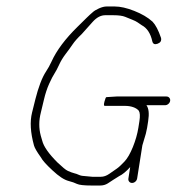

<svg xmlns="http://www.w3.org/2000/svg" viewBox="-20 -605 548 593"><path d="M382.1 -89 376.6 -54C375.9 -50 376.7 -46.7 379 -44C381.2 -41.3 384.2 -40 387.8 -40C391.5 -40 394.9 -41.3 398 -44C401.1 -46.7 402.9 -50 403.6 -54L419.7 -156L430.4 -192C432 -198 433.3 -204 434.3 -210L437.6 -231C441.2 -254 439.5 -270.4 432.3 -280H489.3C493.3 -280 496.9 -281.3 500 -284C503.1 -286.7 504.9 -289.8 505.5 -293.5C506.1 -297.2 505.2 -300.3 503 -303C500.7 -305.7 497.6 -307 493.6 -307H340.4L308.6 -305C307.1 -305 305.1 -300.5 302.7 -291.5C300.3 -282.5 300.6 -278 303.5 -278H365.8C384 -278 400.2 -273 408.7 -263C412.4 -257.2 413 -246.5 410.6 -231L407.3 -210C404.2 -191 398.6 -171.3 390.4 -150.9C382.1 -130.5 373.4 -115.4 364.1 -105.7C354.8 -96 347.5 -88.8 340.6 -84.1C333.7 -79.4 325.9 -74 317.4 -68C308.8 -62 300.1 -59 291.3 -59H265.1L233.3 -62C229.4 -62.7 225.7 -63.8 222.2 -65.5C218.8 -67.2 214.4 -68.7 209.1 -70C203.8 -71.3 197.4 -73.7 189.9 -77C182.4 -80.3 173 -88.9 157.7 -103C130.6 -130 114.8 -152.5 110.4 -170.5C109.2 -175.5 107.7 -180.7 105.9 -186C99.7 -209 99.8 -233 106.3 -258C108 -264.7 111.1 -277.5 115.5 -296.4C119.9 -315.4 125.4 -332 131.9 -346.4C138.4 -360.8 143.9 -371.3 148.3 -378C152.7 -384.7 157.4 -393.7 162.6 -405C167.7 -416.3 174.5 -427.5 182.9 -438.5C191.3 -449.5 198.5 -459.4 204.5 -468.3C210.5 -477.2 219.8 -487.7 232.5 -499.8C243.6 -511.9 254.6 -524.7 266.7 -538C278.8 -551.3 291.6 -558 305.1 -558H329.9C346.4 -558 358.6 -556.3 366.6 -553C374.6 -549.7 382 -546.7 388.8 -544C395.6 -541.3 400.9 -538.7 404.8 -536C408.6 -533.3 413 -530.3 418 -527C433.8 -518.7 445.1 -502.1 450.5 -477C452.6 -469 458.1 -466.7 466.9 -470C475.8 -473.3 479.3 -479.3 477.3 -488C469.3 -511.5 460.6 -528.2 451.2 -538C436.8 -551.2 417.5 -562.4 394.5 -571.4C371.5 -580.5 351.4 -585 334.2 -585H309.4C302.4 -585 294.5 -583 285.6 -579C276.7 -575 270.2 -571 266.1 -567C255.4 -558.2 240.9 -543.3 219.7 -522.5C181.5 -485.1 154.7 -449.2 139.2 -415C134 -403.7 128.4 -393.4 122.2 -384.2C116.1 -375 110.1 -362.9 104.4 -347.7C98.8 -332.6 93.7 -316.4 89.4 -299.1C85.1 -281.8 81.6 -267.8 79 -257.3C72 -229.5 74 -195.6 85 -155.6C87.1 -148.1 94.2 -135.8 106.3 -119C110.9 -110 122.9 -96.5 142.4 -78.5C161.8 -60.5 177.7 -49.6 192.8 -45.8C202.7 -43.3 211 -40.3 217.7 -37C224.5 -33.7 239.7 -32 263.4 -32H289C298.1 -32 306 -34.2 312.8 -38.5C319.5 -42.8 325.1 -46.5 329.6 -49.5C334.1 -52.5 340.2 -56.4 348.1 -61.1C358.1 -65.8 369.5 -75.1 382.1 -89Z"/></svg>

Font: Proton
Style: BdCndIt
Weight: 500
Version: Version 1.017